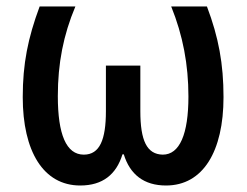

<svg xmlns="http://www.w3.org/2000/svg" viewBox="-20 -561 759 591"><path d="M617 -541H507C543 -452 560 -362 560 -264C560 -148 533 -85 481 -85C432 -86 412 -128 412 -219V-359H306V-219C306 -131 287 -85 238 -85C184 -85 158 -147 158 -265C158 -366 175 -453 212 -541H102C66 -444 50 -365 50 -262C50 -96 113 10 227 10C296 10 338 -24 357 -86H361C380 -24 423 10 491 10C605 10 668 -95 668 -262C668 -364 653 -446 617 -541Z"/></svg>

Font: Noto Sans UI SemiCondensed Medium
Style: Regular
Weight: 500
Width: 4
Designer: Monotype Design Team
Foundry: Monotype Imaging Inc.
Version: Version 1.901